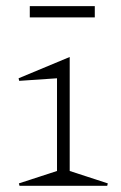

<svg xmlns="http://www.w3.org/2000/svg" viewBox="-20 -600 391 620"><path d="M205.1 -47.9 328.1 -7.8 326.2 0H43L41 -7.8L164.1 -47.9V-347.2L42 -338.9L40 -347.2L205.1 -416ZM76.2 -543.9V-580.1H286.1V-543.9Z"/></svg>

Font: Halibut Thin
Style: Regular
Weight: 250
Designer: Matteo Maggi
Foundry: Collletttivo
Version: Version 3.080 | FøM Fix